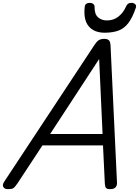

<svg xmlns="http://www.w3.org/2000/svg" viewBox="-71 -1310 973 1344"><path d="M-14 14Q-40 14 -48 -1.5Q-56 -17 -41 -39L592 -998Q607 -1021 621.5 -1029.5Q636 -1038 661 -1038Q680 -1038 691 -1028.5Q702 -1019 703 -987L748 -31Q749 -11 737.5 1.5Q726 14 700 14Q678 14 671 5.5Q664 -3 663 -23L650 -292H226L51 -26Q33 0 22.5 7Q12 14 -14 14ZM280 -372H647L623 -897ZM662 -1081Q588 -1081 550 -1126Q512 -1171 522 -1262Q524 -1277 533 -1283.5Q542 -1290 557 -1290Q572 -1290 581.5 -1282.5Q591 -1275 591 -1262Q590 -1212 614.5 -1189.5Q639 -1167 677 -1167Q724 -1167 757.5 -1193.5Q791 -1220 809 -1260Q817 -1278 826 -1284Q835 -1290 849 -1290Q866 -1290 875.5 -1280.5Q885 -1271 880 -1256Q857 -1188 828 -1149.5Q799 -1111 758.5 -1096Q718 -1081 662 -1081Z"/></svg>

Font: Playwrite IN
Style: Regular
Weight: 400
Designer: Veronika Burian, José Scaglione
Foundry: TypeTogether
Version: Version 1.002